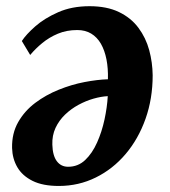

<svg xmlns="http://www.w3.org/2000/svg" viewBox="-20 -585 548 620"><path d="M50.5 -452.5Q64 -473.5 93.8 -499.8Q123.5 -526 167.8 -545.5Q212 -565 269 -565Q325 -565 364 -546.2Q403 -527.5 427 -495.2Q451 -463 461.8 -423.2Q472.5 -383.5 473 -342Q473 -266.5 450 -201.5Q427 -136.5 385.8 -87.8Q344.5 -39 289.2 -11.8Q234 15.5 170 15.5Q118 15.5 85 -1Q52 -17.5 36 -45Q20 -72.5 19 -107Q18 -154.5 38.8 -190.8Q59.5 -227 93.8 -252.8Q128 -278.5 169.5 -295.2Q211 -312 252.8 -320Q294.5 -328 328.5 -329Q329.5 -364 323.8 -393.2Q318 -422.5 305.8 -443.8Q293.5 -465 274.5 -476.5Q255.5 -488 229.5 -488Q195 -488 167 -476.2Q139 -464.5 116.8 -446.2Q94.5 -428 77.5 -407.5ZM200 -46.5Q232 -46.5 255 -68.2Q278 -90 293.5 -124.8Q309 -159.5 317.5 -199.2Q326 -239 328 -274.5Q307 -273.5 282.2 -266.5Q257.5 -259.5 233.5 -246.5Q209.5 -233.5 190 -214.8Q170.5 -196 159.2 -171.8Q148 -147.5 149 -118Q150 -82.5 163.5 -64.5Q177 -46.5 200 -46.5Z"/></svg>

Font: Merriweather 20pt
Style: Bold Italic
Weight: 700
Italic angle: -7.8°
Version: Version 2.101